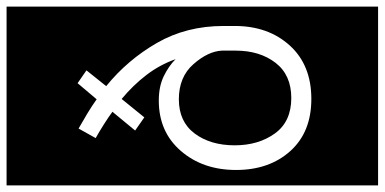

<svg xmlns="http://www.w3.org/2000/svg" viewBox="-325 -644 1170 584"><g transform="rotate(-90 260.0 -352.0)"><path d="M-12 213V-917H532V213ZM195 -498 251 -567Q293 -532 324 -491.5Q355 -451 372 -403Q351 -424 320 -439Q289 -454 246 -454Q151 -454 93 -387Q35 -320 35 -219Q35 -118 92.5 -54Q150 10 251 10Q354 10 413.5 -55.5Q473 -121 473 -223V-257Q473 -370 421.5 -459.5Q370 -549 290 -614L338 -674L299 -701L250 -643Q229 -658 206.5 -671.5Q184 -685 161 -698L132 -646Q150 -636 173 -621.5Q196 -607 212 -595L155 -526ZM254 -51Q182 -51 146 -101Q110 -151 110 -223Q110 -297 146 -345Q182 -393 250 -393Q318 -393 357 -348.5Q396 -304 398 -262V-220Q398 -147 361 -99Q324 -51 254 -51Z"/></g></svg>

Font: Zilla Slab Highlight
Style: Regular
Weight: 400
Designer: Typotheque Type Foundry
Foundry: Typotheque type foundry
Version: Version 1.1; 2017; ttfautohint (v1.6)